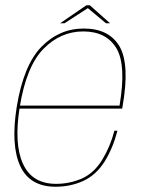

<svg xmlns="http://www.w3.org/2000/svg" viewBox="-20 -706 548 730"><path d="M191.5 4 193.5 -7Q102 -7 67.5 -83Q32.5 -158.5 55 -299Q80 -454 145.5 -520.5Q210.5 -586.5 296.5 -586.5Q385 -586.5 423.5 -521Q460.5 -456.5 434.5 -304.5H51L49 -293H444.5Q445.5 -298 446 -301.5Q474 -461 434.5 -529.5Q394.5 -597.5 298.5 -597.5Q205.5 -597.5 137.5 -528Q69.5 -458.5 43.5 -299Q20.5 -153.5 57 -74.5Q93.5 4 191.5 4ZM193.5 -7 191.5 4Q248.5 4 297.5 -18.5Q346 -41 378.5 -93Q410 -144.5 426.5 -209H415Q399.5 -149.5 369 -99Q338 -48.5 292 -27.5Q245 -7 193.5 -7ZM208.5 -617.5H225L314 -675L383 -617.5H398.5L321.5 -686H308.5Z"/></svg>

Font: Anybody Thin
Style: Italic
Weight: 100
Italic angle: -10°
Designer: Tyler Finck
Foundry: Etcetera Type Company
Version: Version 1.114;gftools[0.9.25]